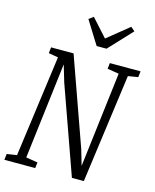

<svg xmlns="http://www.w3.org/2000/svg" viewBox="-142 -1087 954 1182"><g transform="rotate(15 335.5 -496.5)"><path d="M2 0 6.5 -38 70 -48 157.5 -694.5 96.5 -705 100.5 -743H244L442.5 -185L471 -87L544.5 -694L471 -706L475 -743H671L666.5 -705L603 -694.5L508.5 0H432.5L235 -554.5L203 -662L128.5 -49L203 -37L198.5 0ZM369.5 -823.5 277.5 -971 306.5 -993Q331.5 -965.5 356.5 -937.5Q381.5 -909.5 407 -881.5Q441 -909.5 475.8 -937.2Q510.5 -965 545 -993L570.5 -971L432.5 -823.5Z"/></g></svg>

Font: Merriweather 24pt SemiCondensed Light
Style: Italic
Weight: 300
Width: 4
Italic angle: -7.8°
Designer: Eben Sorkin
Foundry: Eben Sorkin
Version: Version 2.101